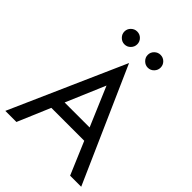

<svg xmlns="http://www.w3.org/2000/svg" viewBox="-252 -1034 1163 1163"><g transform="rotate(45 330.0 -452.5)"><path d="M375 -850Q375 -873 391.5 -889Q408 -905 430 -905Q453 -905 469 -889Q485 -873 485 -850Q485 -828 469 -811.5Q453 -795 430 -795Q408 -795 391.5 -811.5Q375 -828 375 -850ZM175 -850Q175 -873 191.5 -889Q208 -905 230 -905Q253 -905 269 -889Q285 -873 285 -850Q285 -828 269 -811.5Q253 -795 230 -795Q208 -795 191.5 -811.5Q175 -828 175 -850ZM560 0 471 -210H189L100 0H5L330 -735L655 0ZM330 -542 223 -290H437Z"/></g></svg>

Font: Jost
Style: Regular
Weight: 400
Version: Version 3.500